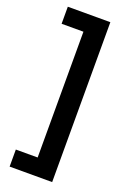

<svg xmlns="http://www.w3.org/2000/svg" viewBox="-165 -770 660 984"><g transform="rotate(20 165.0 -278.0)"><path d="M25 65H144V-621H25V-714H257V158H25Z"/></g></svg>

Font: Noto Sans Adlam Unjoined SemiBold
Style: Regular
Weight: 600
Version: Version 3.001